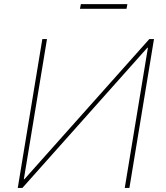

<svg xmlns="http://www.w3.org/2000/svg" viewBox="-20 -918 811 938"><path d="M186.8 -727.3 66.8 0H89.5L699.7 -684.7H702.6L589.5 0H612.2L732.3 -727.3H709.6L99.3 -42.6H96.5L209.6 -727.3ZM602.3 -897.7 598 -875H370.7L375 -897.7Z"/></svg>

Font: Inter UI Thin
Style: Italic
Weight: 100
Italic angle: -9.39999°
Designer: Rasmus Andersson
Foundry: rsms
Version: 3.2;8d6f07862